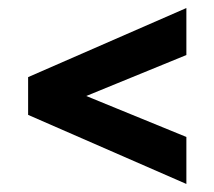

<svg xmlns="http://www.w3.org/2000/svg" viewBox="-20 -589 534 478"><path d="M444 -569V-452L119 -319V-381L444 -248V-131L50 -303V-397Z"/></svg>

Font: Pathway Extreme Condensed ExtraBold
Style: Regular
Weight: 800
Width: 3
Version: Version 1.001;gftools[0.9.26]